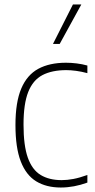

<svg xmlns="http://www.w3.org/2000/svg" viewBox="-20 -828 422 857"><path d="M251.5 9Q187 9 141.8 -18.5Q96.5 -46 72.8 -107.2Q49 -168.5 49 -270Q49 -371.5 74.8 -432.5Q100.5 -493.5 150.8 -520.8Q201 -548 274.5 -548Q297 -548 321.8 -545Q346.5 -542 370 -535.5V-501.5Q344 -508.5 319.5 -511.8Q295 -515 276 -515Q212 -515 169.5 -492.8Q127 -470.5 106 -417.5Q85 -364.5 85 -272Q85 -178.5 104.2 -124.2Q123.5 -70 161.5 -47Q199.5 -24 255.5 -24Q279.5 -24 307.5 -29.2Q335.5 -34.5 370 -47V-13Q310 9 251.5 9ZM216.5 -632 305.5 -808H343L246.5 -632Z"/></svg>

Font: Encode Sans SmCnd Th
Style: Regular
Weight: 100
Width: 4
Designer: Multiple Designers
Foundry: Impallari Type
Version: Version 3.002; ttfautohint (v1.8.3) -l 8 -r 50 -G 200 -x 14 